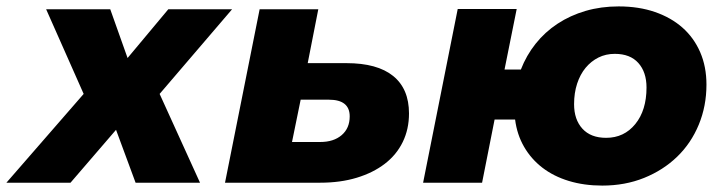

<svg xmlns="http://www.w3.org/2000/svg" viewBox="-68 -570 2250 599"><path d="M556 0H355L294 -165L152 0H-48L193 -277L76 -541H276L330 -389L457 -541H656L430 -277Z M1013 -373Q1109 -373 1158.5 -333Q1208 -293 1208 -216Q1208 -167 1188.5 -127Q1169 -87 1132.5 -59Q1096 -31 1045 -15.5Q994 0 931 0H634L742 -541H925L892 -373ZM931 -127Q973 -127 998 -148.5Q1023 -170 1023 -207Q1023 -259 958 -259H870L843 -127Z M1360 -542H1544L1506 -353H1557Q1574 -397 1603 -433.5Q1632 -470 1671.5 -496Q1711 -522 1759 -536Q1807 -550 1862 -550Q1925 -550 1975.5 -532.5Q2026 -515 2061.5 -483.5Q2097 -452 2116.5 -407Q2136 -362 2136 -306Q2136 -239 2112 -181Q2088 -123 2044.5 -81Q2001 -39 1941.5 -15Q1882 9 1811 9Q1754 9 1706.5 -5.5Q1659 -20 1624 -47Q1589 -74 1567 -112Q1545 -150 1539 -197H1475L1436 0H1252ZM1823 -140Q1879 -140 1914 -183Q1949 -226 1949 -297Q1949 -345 1923.5 -373.5Q1898 -402 1850 -402Q1822 -402 1799 -390.5Q1776 -379 1759 -358.5Q1742 -338 1732.5 -309Q1723 -280 1723 -245Q1723 -197 1749 -168.5Q1775 -140 1823 -140Z"/></svg>

Font: Argentum Sans
Style: Bold Italic
Weight: 700
Italic angle: -11°
Designer: Julieta Ulanovsky (font), Cristiano Sobral (main changes and remaster)
Foundry: Julieta Ulanovsky (font), Cristiano Sobral (main changes and remaster)
Version: Version 2.007;June 15, 2022;FontCreator 14.0.0.2814 64-bit; 